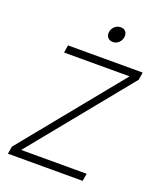

<svg xmlns="http://www.w3.org/2000/svg" viewBox="-162 -1000 911 1099"><g transform="rotate(20 293.5 -450.5)"><path d="M366 -806C395 -806 420 -831 420 -863C420 -886 405 -901 381 -901C352 -901 326 -877 326 -845C326 -822 342 -806 366 -806ZM21 0H476L484 -46H85L580 -654L587 -700H132L125 -654H524L29 -46Z"/></g></svg>

Font: Arthouse Owned Light
Style: Italic
Weight: 300
Italic angle: -10°
Designer: Jeremy Tribby
Foundry: Tribby Type
Version: Version 1.000;PS 001.000;hotconv 1.0.88;makeotf.lib2.5.64775